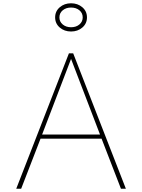

<svg xmlns="http://www.w3.org/2000/svg" viewBox="-20 -1150 866 1170"><path d="M79 0H109L227 -305H599L717 0H747L426 -825H400ZM236.5 -330 413 -791 589.5 -330ZM413 -958Q453.5 -958 481.8 -982.2Q510 -1006.5 510 -1044Q510 -1081.5 481.8 -1105.8Q453.5 -1130 413 -1130Q372.5 -1130 344.2 -1105.8Q316 -1081.5 316 -1044Q316 -1006.5 344.2 -982.2Q372.5 -958 413 -958ZM413 -984Q382.5 -984 362.2 -1001Q342 -1018 342 -1044Q342 -1070.5 362.2 -1087.2Q382.5 -1104 413 -1104Q444 -1104 464 -1087.2Q484 -1070.5 484 -1044Q484 -1018 464 -1001Q444 -984 413 -984Z"/></svg>

Font: Spartan Thin
Style: Regular
Weight: 100
Designer: Matt Bailey, Mirko Velimirovic
Foundry: Matt Bailey
Version: Version 1.003; ttfautohint (v1.8.3)